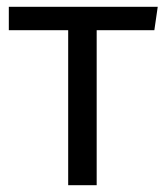

<svg xmlns="http://www.w3.org/2000/svg" viewBox="-20 -546 487 566"><path d="M445 -526 435 -457H265V0H181V-457H6V-526Z"/></svg>

Font: FiraGO Book
Style: Regular
Weight: 350
Designer: bBox Type
Foundry: bBox Type GmbH
Version: Version 1.001;PS 001.001;hotconv 1.0.88;makeotf.lib2.5.64775